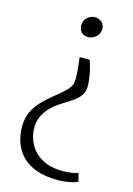

<svg xmlns="http://www.w3.org/2000/svg" viewBox="-135 -818 725 1047"><g transform="rotate(15 228.0 -294.5)"><path d="M298.5 -518Q308.5 -491 314.5 -464.5Q320.5 -438 323.2 -415Q326 -392 326 -374.5Q326 -346 312.5 -325.8Q299 -305.5 277.2 -289.5Q255.5 -273.5 229.5 -258Q203.5 -242.5 178 -223.5Q161 -210.5 143.5 -190Q126 -169.5 114.2 -142.8Q102.5 -116 102.5 -83.5Q102.5 -34.5 125.2 9Q148 52.5 195 79.5Q242 106.5 315.5 106.5Q334.5 106.5 359.5 103.2Q384.5 100 399.5 93.5L411.5 140Q401.5 146 382.5 150.8Q363.5 155.5 342 158.2Q320.5 161 302 161Q227.5 161 176.5 142Q125.5 123 94.8 90Q64 57 50.2 15Q36.5 -27 36.5 -72Q36.5 -120 54.2 -156.2Q72 -192.5 99.5 -220.8Q127 -249 156.8 -272.8Q186.5 -296.5 211 -318.5Q235.5 -340.5 247 -364.5Q249.5 -370 250.8 -380Q252 -390 252 -396.5Q252 -430.5 248.5 -459.8Q245 -489 242 -518ZM268.5 -750Q289.5 -750 305.8 -735.8Q322 -721.5 322 -697.5Q322 -671 302 -653Q282 -635 259 -635Q230.5 -635 218 -651Q205.5 -667 205.5 -687.5Q205.5 -716 224.8 -733Q244 -750 268.5 -750Z"/></g></svg>

Font: Merriweather 48pt Light
Style: Regular
Weight: 300
Version: Version 2.100